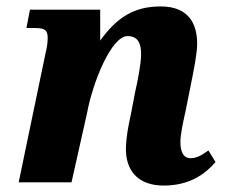

<svg xmlns="http://www.w3.org/2000/svg" viewBox="-20 -566 701 596"><path d="M649 -63 627 -99C601 -80 587 -75 571 -75C549 -75 540 -96 540 -125C540 -149 548 -185 556 -221L573 -306C581 -346 592 -399 592 -430C592 -493 565 -546 479 -546C399 -546 345 -515 291 -440V-536H73L62 -479H89C121 -479 128 -471 128 -448C128 -428 124 -412 121 -399L38 0H202L250 -214C268 -312 326 -454 376 -454C411 -454 418 -427 418 -397C418 -367 405 -303 400 -283L387 -215C377 -170 372 -138 371 -111C368 -37 408 10 488 10C570 10 618 -27 649 -63Z"/></svg>

Font: Noto Serif SemiCondensed Extra
Style: Italic
Weight: 800
Width: 4
Italic angle: -12°
Designer: Monotype Design Team
Foundry: Monotype Imaging Inc.
Version: Version 1.901